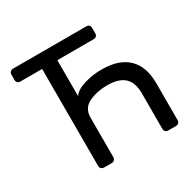

<svg xmlns="http://www.w3.org/2000/svg" viewBox="-154 -862 1035 1025"><g transform="rotate(-30 364.0 -350.0)"><path d="M24.9 -643.1V-676.8Q24.9 -686.5 31.5 -693.4Q38.1 -700.2 47.9 -700.2H500Q511.2 -700.2 517.1 -694.1Q522.9 -688 522.9 -676.8V-643.1Q522.9 -633.3 516.4 -627.2Q509.8 -621.1 500 -621.1H275.9V-399.9Q296.9 -429.7 348.9 -444.8Q400.9 -460 455.1 -460Q562 -460 616.9 -406.5Q671.9 -353 671.9 -251V-22.9Q671.9 -13.2 665.5 -6.6Q659.2 0 648.9 0H602.1Q590.8 0 584.5 -6.6Q578.1 -13.2 578.1 -22.9V-243.2Q578.1 -309.1 543.9 -340.6Q509.8 -372.1 438 -372.1Q376 -372.1 325.9 -348.6Q275.9 -325.2 275.9 -266.1V-22.9Q275.9 -13.2 269.5 -6.6Q263.2 0 252.9 0H206.1Q195.8 0 189 -6.6Q182.1 -13.2 182.1 -22.9V-621.1H47.9Q38.1 -621.1 31.5 -627Q24.9 -632.8 24.9 -643.1Z"/></g></svg>

Font: Rubik AZ
Style: Regular
Weight: 400
Designer: Hubert and Fischer
Foundry: Hubert & Fischer
Version: Version 2.000